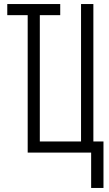

<svg xmlns="http://www.w3.org/2000/svg" viewBox="-20 -755 540 950"><path d="M431 175V0H117V-680H16V-735H278V-680H177V-55H381V-735H442V-55H492V175Z"/></svg>

Font: Iosevka SS04 Light
Style: Regular
Weight: 300
Monospace: yes
Designer: Belleve Invis
Foundry: Belleve Invis
Version: Version 19.0.0; ttfautohint (v1.8.4)